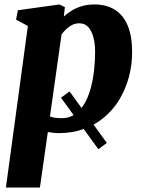

<svg xmlns="http://www.w3.org/2000/svg" viewBox="-20 -587 644 861"><path d="M459 54 421 82 253.5 -149 292 -177ZM6.5 254 105 -470.5 52 -499 60 -541 246.5 -567 271 -555 266 -512.5Q281.5 -527 301.8 -539.5Q322 -552 347.2 -559.5Q372.5 -567 403 -567Q459 -567 496.8 -542.2Q534.5 -517.5 553.5 -470.2Q572.5 -423 572.5 -355.5Q572.5 -294.5 557.5 -239.8Q542.5 -185 514.5 -139.2Q486.5 -93.5 446.2 -60Q406 -26.5 354.8 -8.2Q303.5 10 244 10Q232 10 219.2 8.5Q206.5 7 194.5 5L159 254ZM204 -64.5Q215 -60.5 227.8 -58.8Q240.5 -57 257 -57Q290 -57 314.8 -73.8Q339.5 -90.5 357 -119.5Q374.5 -148.5 385.5 -187Q396.5 -225.5 401.5 -268.8Q406.5 -312 406.5 -356Q406.5 -390 399 -419Q391.5 -448 376.2 -465.2Q361 -482.5 336 -482.5Q318.5 -482.5 304 -475.5Q289.5 -468.5 277.8 -457.2Q266 -446 256 -433Z"/></svg>

Font: Merriweather 20pt Black
Style: Italic
Weight: 900
Italic angle: -7.8°
Version: Version 2.101